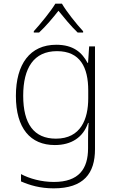

<svg xmlns="http://www.w3.org/2000/svg" viewBox="-20 -784 640 1051"><path d="M165 -613V-606H194C231 -640 271 -688 300 -725C330 -688 369 -640 405 -606H435V-613C398 -653 343 -722 319 -764H283C258 -722 202 -654 165 -613ZM274 247C438 247 500 165 500 33V-530H468L462 -440H459C429 -497 381 -539 288 -539C144 -539 67 -433 67 -259C67 -82 146 10 280 10C371 10 435 -32 462 -111H465C462 -73 462 -49 462 -15V28C462 140 412 212 275 212C207 212 142 194 95 169V209C143 230 200 247 274 247ZM286 -25C166 -25 107 -106 107 -260C107 -412 165 -504 292 -504C419 -504 463 -415 463 -289V-246C463 -133 423 -25 286 -25Z"/></svg>

Font: Noto Sans Mono ExtraLight
Style: Regular
Weight: 200
Designer: Monotype Design Team
Foundry: Monotype Imaging Inc.
Version: Version 2.014